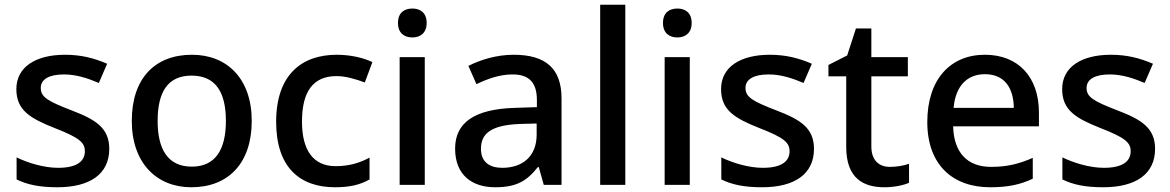

<svg xmlns="http://www.w3.org/2000/svg" viewBox="-20 -780 4936 810"><path d="M441 -152C441 -241 382 -276 283 -314C182 -353 152 -370 152 -409C152 -445 186 -466 250 -466C301 -466 350 -450 397 -430L432 -511C377 -535 321 -549 255 -549C131 -549 49 -498 49 -404C49 -315 107 -281 210 -240C316 -199 338 -178 338 -142C338 -100 305 -72 225 -72C165 -72 97 -93 50 -116V-23C95 -1 146 10 222 10C360 10 441 -46 441 -152Z M1042 -270C1042 -449 937 -549 790 -549C633 -549 536 -449 536 -270C536 -91 642 10 787 10C943 10 1042 -91 1042 -270ZM645 -270C645 -392 688 -461 788 -461C889 -461 933 -392 933 -270C933 -149 889 -77 789 -77C689 -77 645 -149 645 -270Z M1393 10C1458 10 1500 -1 1539 -23V-115C1500 -94 1455 -79 1396 -79C1303 -79 1254 -144 1254 -267C1254 -394 1301 -459 1400 -459C1438 -459 1482 -446 1519 -432L1551 -518C1516 -535 1461 -549 1401 -549C1253 -549 1145 -465 1145 -266C1145 -75 1244 10 1393 10Z M1720 -744C1686 -744 1659 -727 1659 -683C1659 -640 1686 -622 1720 -622C1752 -622 1780 -640 1780 -683C1780 -727 1752 -744 1720 -744ZM1772 -539H1666V0H1772Z M2147 -549C2075 -549 2007 -528 1956 -502L1990 -425C2036 -447 2087 -466 2142 -466C2207 -466 2245 -437 2245 -358V-328L2153 -325C1982 -320 1900 -263 1900 -153C1900 -41 1972 10 2069 10C2159 10 2202 -16 2249 -75H2253L2274 0H2349V-365C2349 -491 2282 -549 2147 -549ZM2172 -257 2244 -259V-212C2244 -118 2182 -72 2099 -72C2046 -72 2009 -96 2009 -152C2009 -215 2049 -252 2172 -257Z M2618 0V-760H2512V0Z M2838 -744C2804 -744 2777 -727 2777 -683C2777 -640 2804 -622 2838 -622C2870 -622 2898 -640 2898 -683C2898 -727 2870 -744 2838 -744ZM2890 -539H2784V0H2890Z M3414 -152C3414 -241 3355 -276 3256 -314C3155 -353 3125 -370 3125 -409C3125 -445 3159 -466 3223 -466C3274 -466 3323 -450 3370 -430L3405 -511C3350 -535 3294 -549 3228 -549C3104 -549 3022 -498 3022 -404C3022 -315 3080 -281 3183 -240C3289 -199 3311 -178 3311 -142C3311 -100 3278 -72 3198 -72C3138 -72 3070 -93 3023 -116V-23C3068 -1 3119 10 3195 10C3333 10 3414 -46 3414 -152Z M3734 -76C3688 -76 3656 -104 3656 -162V-458H3810V-539H3656V-660H3591L3554 -546L3475 -506V-458H3550V-160C3550 -27 3623 10 3711 10C3750 10 3792 2 3815 -9V-89C3793 -81 3762 -76 3734 -76Z M4135 -549C3990 -549 3892 -446 3892 -265C3892 -84 4000 10 4157 10C4233 10 4283 -1 4337 -26V-114C4280 -89 4230 -76 4161 -76C4061 -76 4004 -136 4001 -247H4363V-305C4363 -455 4276 -549 4135 -549ZM4135 -467C4218 -467 4256 -409 4257 -325H4003C4011 -416 4059 -467 4135 -467Z M4853 -152C4853 -241 4794 -276 4695 -314C4594 -353 4564 -370 4564 -409C4564 -445 4598 -466 4662 -466C4713 -466 4762 -450 4809 -430L4844 -511C4789 -535 4733 -549 4667 -549C4543 -549 4461 -498 4461 -404C4461 -315 4519 -281 4622 -240C4728 -199 4750 -178 4750 -142C4750 -100 4717 -72 4637 -72C4577 -72 4509 -93 4462 -116V-23C4507 -1 4558 10 4634 10C4772 10 4853 -46 4853 -152Z"/></svg>

Font: Noto Sans Malayalam Medium
Style: Regular
Weight: 500
Designer: Jelle Bosma - Monotype Design Team
Foundry: Monotype Imaging Inc.
Version: Version 2.104